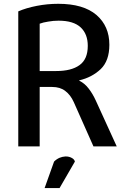

<svg xmlns="http://www.w3.org/2000/svg" viewBox="-20 -755 651 990"><path d="M582 0Q554.7 -59.6 473.6 -237.3Q458 -271.5 437.5 -297.9Q417 -325.2 388.7 -338.9Q388.7 -339.8 388.7 -340.8Q453.1 -355.5 499 -398.4Q543.9 -441.4 543.9 -524.4Q543.9 -620.1 477.5 -677.7Q410.2 -735.4 280.3 -735.4Q223.6 -735.4 168.9 -724.6Q114.3 -713.9 74.2 -696.3Q74.2 -463.9 74.2 0Q101.6 0 184.6 0Q184.6 -77.1 184.6 -306.6Q201.2 -306.6 249 -306.6Q290 -306.6 316.4 -286.1Q343.8 -265.6 360.4 -228.5Q393.6 -152.3 461.9 0Q492.2 0 582 0ZM432.6 -518.6Q432.6 -449.2 389.6 -418.9Q347.7 -388.7 269.5 -388.7Q241.2 -388.7 184.6 -388.7Q184.6 -450.2 184.6 -632.8Q202.1 -639.6 228.5 -643.6Q254.9 -648.4 282.2 -648.4Q359.4 -648.4 396.5 -613.3Q432.6 -579.1 432.6 -518.6ZM366.2 78.1Q363.3 66.4 350.6 59.6Q336.9 51.8 320.3 51.8Q318.4 51.8 316.4 51.8Q301.8 52.7 287.1 58.6Q271.5 65.4 258.8 78.1Q242.2 124 210 214.8Q229.5 214.8 287.1 214.8Q306.6 180.7 366.2 78.1Z"/></svg>

Font: DaxlinePro-Medium
Style: Medium
Weight: 400
Designer: Hans Reichel
Version: Version 7.502; 2006